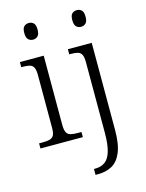

<svg xmlns="http://www.w3.org/2000/svg" viewBox="-142 -835 880 1159"><g transform="rotate(-15 297.5 -255.0)"><path d="M27 0V-32H47Q76 -32 93.5 -36.5Q111 -41 119 -55.5Q127 -70 127 -102V-431Q127 -465 119 -480Q111 -495 94.5 -499.5Q78 -504 52 -504H42V-536H191V-105Q191 -72 199 -56.5Q207 -41 224.5 -36.5Q242 -32 271 -32H292V0ZM155 -646Q137 -646 125 -657.5Q113 -669 113 -698Q113 -728 125 -739Q137 -750 155 -750Q172 -750 184 -739Q196 -728 196 -698Q196 -669 184 -657.5Q172 -646 155 -646ZM307 240V203H316Q351 203 376 185.5Q401 168 414 125Q427 82 427 9V-431Q427 -465 419 -480Q411 -495 394.5 -499.5Q378 -504 352 -504H342V-536H491V8Q491 97 469.5 148Q448 199 410.5 219.5Q373 240 323 240ZM455 -646Q437 -646 425 -657.5Q413 -669 413 -698Q413 -728 425 -739Q437 -750 455 -750Q472 -750 484 -739Q496 -728 496 -698Q496 -669 484 -657.5Q472 -646 455 -646Z"/></g></svg>

Font: Noto Serif Gujarati Light
Style: Regular
Weight: 300
Version: Version 2.102